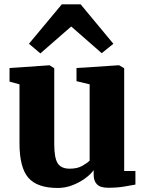

<svg xmlns="http://www.w3.org/2000/svg" viewBox="-20 -876 689 906"><path d="M490 10Q453.5 10 437.8 -6Q422 -22 422 -51V-73Q407 -52.5 380.2 -33.2Q353.5 -14 320.5 -1.5Q287.5 11 253 11Q155 11 113.5 -37.5Q72 -86 72 -200V-478L25 -491V-555L213 -568H214L236 -554V-196Q236 -131 252.2 -105.5Q268.5 -80 309 -80Q345 -80 368.5 -93.5Q392 -107 403 -118V-478L341 -493V-555L539 -568H542L566 -554V-69H619V-5Q600.5 -1.5 566.8 4.2Q533 10 490 10ZM271.5 -855.5H360.5L515 -669.5L460 -625L316 -751L170.5 -624L116.5 -669.5Z"/></svg>

Font: Merriweather Black
Style: Regular
Weight: 900
Designer: Eben Sorkin
Foundry: Eben Sorkin
Version: Version 2.200;gftools[0.9.31]